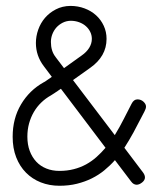

<svg xmlns="http://www.w3.org/2000/svg" viewBox="-20 -607 533 637"><path d="M454.6 -34.7 392.6 -116.7C403.3 -133.3 413.4 -150.3 422.9 -167.7L449.7 -218.8L459 -236.6C462.6 -243.2 464.4 -248.9 464.4 -253.4C464.4 -259 461.6 -264.3 456.1 -269.5C450.5 -274.7 443.8 -277.3 436 -277.3C427.9 -277.3 421.4 -272.5 416.5 -262.7L390.1 -211.2C381.3 -193.8 371.6 -176.3 360.8 -158.7L222.2 -341.3L279.8 -382.3C297.4 -394.7 310.7 -408.9 319.8 -424.8C328.9 -440.8 333.5 -458.5 333.5 -478C333.5 -493.7 330.4 -508.1 324.2 -521.5C318 -534.8 309.6 -546.4 298.8 -556.2C288.1 -565.9 275.4 -573.6 260.7 -579.1C246.1 -584.6 230.3 -587.4 213.4 -587.4C195.5 -587.1 179.4 -583.3 165.3 -575.9C151.1 -568.6 139.2 -559.2 129.4 -547.9C119.6 -536.5 112.1 -523.4 106.9 -508.8C101.7 -494.1 99.1 -479.3 99.1 -464.4C99.1 -436 107.9 -410.3 125.5 -387.2L151.9 -352.1L144.5 -346.7L140.4 -344C138.6 -342.9 136.7 -341.6 134.8 -340.1C132.8 -338.6 130.9 -337.3 129.2 -336.2C127.4 -335 126 -334.3 125 -334C93.4 -316.4 68.4 -292 49.8 -260.7C31.2 -229.5 22 -193.7 22 -153.3C22 -127.9 25.9 -105.2 33.7 -85.2C41.5 -65.2 52.3 -48.2 66.2 -34.2C80 -20.2 96.4 -9.4 115.2 -2C134.1 5.5 154.8 9.3 177.2 9.3C198.1 9.3 217.4 7.1 235.1 2.7C252.8 -1.7 269.3 -7.6 284.4 -15.1C299.6 -22.6 313.5 -31.6 326.2 -42C338.9 -52.4 350.6 -63.6 361.3 -75.7L415 -4.9C420.2 2.3 426.4 5.9 433.6 5.9C436.5 5.9 439.6 5.1 442.9 3.7C446.1 2.2 449.1 0.3 451.9 -2C454.7 -4.2 456.9 -6.8 458.5 -9.5C460.1 -12.3 460.9 -15.1 460.9 -18.1C460.9 -23.6 458.8 -29.1 454.6 -34.7ZM330.1 -116.7C320.6 -105.6 310.6 -95.4 300 -85.9C289.5 -76.5 277.9 -68.4 265.4 -61.5C252.8 -54.7 239.3 -49.4 224.6 -45.7C210 -41.9 194.2 -40 177.2 -40C161.3 -40 146.8 -42.6 133.8 -47.9C120.8 -53.1 109.6 -60.6 100.3 -70.6C91.1 -80.5 83.8 -92.4 78.6 -106.4C73.4 -120.4 70.8 -136.2 70.8 -153.8C70.8 -169.1 72.7 -183.6 76.4 -197.3C80.2 -210.9 85.4 -223.6 92.3 -235.4C99.1 -247.1 107.3 -257.6 116.9 -266.8C126.5 -276.1 137.2 -284 148.9 -290.5L161.1 -298.3C162.8 -299.3 164.2 -300.3 165.5 -301.3C166.8 -302.2 168.1 -303.1 169.4 -303.7L173.3 -306.6L182.1 -312.5ZM165 -417C159.2 -424.5 155 -432.4 152.6 -440.7C150.1 -449 148.9 -458 148.9 -467.8C148.9 -476.9 150.6 -485.6 153.8 -493.9C157.1 -502.2 161.5 -509.5 167.2 -515.9C172.9 -522.2 179.8 -527.4 187.7 -531.5C195.7 -535.6 204.4 -537.8 213.9 -538.1C224.3 -538.1 233.9 -536.5 242.7 -533.2C251.5 -529.9 259 -525.6 265.1 -520C271.3 -514.5 276.1 -508.1 279.5 -501C283 -493.8 284.7 -486.2 284.7 -478C284.7 -467.6 281.7 -457.7 275.9 -448.2C270 -438.8 261.7 -430.3 251 -422.9L192.4 -380.9Z"/></svg>

Font: Nathan
Style: Regular
Weight: 400
Designer: Peter Wiegel
Foundry: Peter Wiegel
Version: Version 1.001 2009